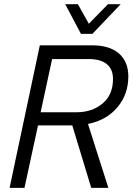

<svg xmlns="http://www.w3.org/2000/svg" viewBox="-20 -910 642 930"><path d="M406.2 -309.6 504.9 0H421.9L330.1 -302.7H164.1L98.6 0H26.4L172.9 -690.4H426.8Q509.8 -690.4 555.7 -651.4Q601.6 -611.3 601.6 -540Q601.6 -454.1 549.8 -391.6Q497.1 -328.1 406.2 -309.6ZM527.3 -527.3Q527.3 -575.2 497.1 -599.6Q466.8 -624 410.2 -624H232.4L176.8 -366.2H349.6Q426.8 -366.2 477.5 -409.2Q527.3 -451.2 527.3 -527.3ZM295.9 -889.6H357.4L410.2 -794.9L502.9 -889.6H564.5L427.7 -746.1H372.1Z"/></svg>

Font: Dinish
Style: Italic
Weight: 400
Italic angle: -12°
Designer: Bert Driehuis
Foundry: Playbeing
Version: Version 3.002; git-62d0f29-release